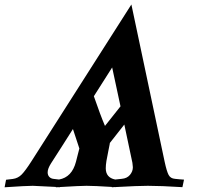

<svg xmlns="http://www.w3.org/2000/svg" viewBox="-60 -812 859 834"><path d="M438.5 0.5Q436.5 1 432.4 1Q428.2 1 425.8 1.5V0Q349.1 -4.9 315.9 -4.9Q289.1 -4.9 199.7 0.5V1.5Q196.8 1 191.9 1Q185.5 1 182.6 1.5V0Q94.7 -4.9 82.5 -4.9Q55.2 -4.9 -40 1.5L-33.7 -31.2L-4.4 -34.7Q18.1 -37.6 34.2 -54Q50.3 -70.3 77.1 -112.3L510.7 -792.5L655.3 -108.9Q664.1 -67.9 672.4 -52.2Q680.7 -36.6 700.2 -35.2H699.7Q703.6 -34.7 720 -33.2Q736.3 -31.7 739.3 -31.7L732.4 1Q638.7 -4.9 582 -4.9Q539.1 -4.9 443.4 0.5V1Q442.4 1 440.7 0.7Q439 0.5 438.5 0.5ZM515.1 -105Q492.7 -209.5 480 -271L413.6 -186.5L417.5 -190.9Q416 -181.6 410.6 -156.2Q405.3 -130.9 402.3 -112.8Q399.4 -94.7 399.4 -81.1Q399.4 -40.5 440.4 -32.2L468.8 -35.2Q491.7 -37.1 504.4 -52.2Q517.1 -67.4 517.1 -85.4Q517.1 -88.4 516.1 -95.5Q515.1 -102.5 515.1 -105ZM147 -63.5Q147 -50.8 154.5 -43.2Q162.1 -35.6 174.8 -34.7L196.3 -32.2Q252.4 -42 270 -109.4Q272.5 -118.7 277.3 -138.2Q282.2 -157.7 284.7 -167Q270.5 -211.4 256.8 -251.5Q241.2 -226.6 209.2 -176.5Q177.2 -126.5 161.1 -101.6Q147 -79.1 147 -63.5ZM427.2 -519Q400.4 -477.1 347.7 -394Q376.5 -310.5 396 -265.1Q452.6 -336.9 463.4 -350.1Q439.9 -460.4 427.2 -519Z"/></svg>

Font: Flanker
Style: Bold Italic
Weight: 700
Italic angle: -12°
Designer: Flanker
Version: Version 2.000